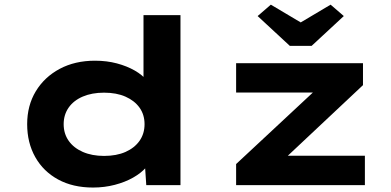

<svg xmlns="http://www.w3.org/2000/svg" viewBox="-20 -806 1704 836"><path d="M385.1 10.6Q297.5 10.6 233.2 -24.4Q168.8 -59.4 133.5 -122Q98.3 -184.6 98.3 -265.3Q98.3 -346.4 135.8 -408.5Q173.4 -470.6 239.9 -506.2Q306.4 -541.7 393.6 -541.7Q444.8 -541.7 488.8 -530Q532.9 -518.2 566.4 -499Q599.9 -479.8 619.9 -455.4Q640 -431.1 643.5 -406.5L604.8 -397.6V-740H765.8V0H616.9L607.7 -137L639.8 -125.8Q636.9 -100.7 615.6 -76.5Q594.3 -52.4 559.6 -32.7Q524.9 -13 479.8 -1.2Q434.6 10.6 385.1 10.6ZM433 -127.1Q487.3 -127.1 526.6 -144.5Q565.9 -162 587.7 -193Q609.4 -224.1 609.4 -265.3Q609.4 -306.5 587.7 -337.1Q565.9 -367.6 526.6 -385.1Q487.3 -402.5 433 -402.5Q380.4 -402.5 340.6 -385.6Q300.7 -368.6 279 -337.6Q257.2 -306.5 257.2 -265.3Q257.2 -224.1 279 -193Q300.7 -162 340.6 -144.5Q380.4 -127.1 433 -127.1ZM1008.1 0V-91.7L1396.6 -453.7L1410.6 -403H1008.1V-530.7H1560.5V-435.3L1186.5 -84L1169.5 -127.8H1568.8V0ZM1241.8 -606.4 1101.8 -736.1 1159.3 -785.7 1304.4 -699.5H1274.4L1419.5 -785.7L1477 -736.1L1337 -606.4Z"/></svg>

Font: Lexend Tera
Style: Regular
Weight: 400
Designer: Bonnie Shaver-Troup, Thomas Jockin
Foundry: Lexend
Version: Version 1.007